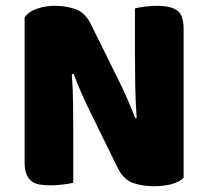

<svg xmlns="http://www.w3.org/2000/svg" viewBox="-20 -635 719 663"><path d="M614 -21Q600 -7 573.5 0.5Q547 8 510 8Q473 8 440 -3Q407 -14 386 -56L287 -258Q272 -289 260 -316.5Q248 -344 234 -380L228 -379Q232 -325 232.5 -269Q233 -213 233 -159V-4Q222 -1 199.5 2Q177 5 155 5Q133 5 116 2Q99 -1 88 -10Q77 -19 71 -34.5Q65 -50 65 -75V-575Q79 -595 108 -605Q137 -615 170 -615Q207 -615 240.5 -603.5Q274 -592 294 -551L394 -349Q409 -318 421 -290.5Q433 -263 447 -227L452 -228Q448 -282 447 -336Q446 -390 446 -444V-606Q457 -609 479.5 -612Q502 -615 524 -615Q568 -615 591 -599.5Q614 -584 614 -535Z"/></svg>

Font: Baloo Bhai
Style: Regular
Weight: 400
Designer: Supriya Tembe, Noopur Datye and Ek Type
Foundry: Ek Type
Version: Version 1.100;PS 1.000;hotconv 1.0.88;makeotf.lib2.5.647800;